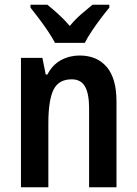

<svg xmlns="http://www.w3.org/2000/svg" viewBox="-20 -786 574 806"><path d="M314 -553Q387 -553 428 -505Q469 -457 469 -360V0H354V-332Q354 -392 337 -422.5Q320 -453 281 -453Q226 -453 204.5 -409Q183 -365 183 -268V0H68V-543H158L172 -473H179Q200 -514 236 -533.5Q272 -553 314 -553ZM211 -606Q200 -627 182 -654Q164 -681 144 -707.5Q124 -734 108 -754V-766H179Q199 -750 224.5 -727Q250 -704 273 -677Q297 -706 321 -726.5Q345 -747 368 -766H439V-754Q423 -735 403 -708.5Q383 -682 365 -655Q347 -628 336 -606Z"/></svg>

Font: Noto Sans Malayalam Condensed SemiBold
Style: Regular
Weight: 600
Width: 3
Designer: Jelle Bosma - Monotype Design Team
Foundry: Monotype Imaging Inc.
Version: Version 2.104; ttfautohint (v1.8.4.7-5d5b)